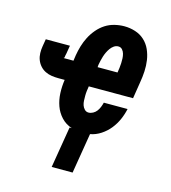

<svg xmlns="http://www.w3.org/2000/svg" viewBox="-110 -627 821 922"><g transform="rotate(15 300.0 -166.5)"><path d="M232 205 266 0H277Q246 -10 224.5 -33Q203 -56 192.5 -85.5Q182 -115 180.5 -148Q179 -181 184 -215H154Q136 -215 119 -217.5Q102 -220 87 -227.5Q72 -235 61 -247.5Q50 -260 44 -275.5Q38 -291 37.5 -309Q37 -327 40 -344L46 -380H166L160 -344Q160 -344 160 -344Q160 -344 160 -344V-343Q159 -337 157.5 -331.5Q156 -326 156 -320Q155 -320 155.5 -320Q156 -320 155 -319Q155 -319 155 -319Q155 -319 155 -318Q155 -317 154 -317Q153 -317 152 -316Q152 -316 152.5 -315.5Q153 -315 154 -315H201L205 -343Q209 -367 216 -390.5Q223 -414 234.5 -436.5Q246 -459 263 -479Q280 -499 301 -512.5Q322 -526 346.5 -532Q371 -538 395 -538Q423 -538 449.5 -529.5Q476 -521 495.5 -503Q515 -485 526 -460.5Q537 -436 541 -409Q545 -382 543.5 -353.5Q542 -325 537 -297L524 -215H304Q302 -203 300.5 -191Q299 -179 299 -167Q299 -155 299.5 -143Q300 -131 303.5 -120.5Q307 -110 315 -101.5Q323 -93 335 -93Q346 -93 357 -99Q368 -105 375 -114.5Q382 -124 386.5 -135Q391 -146 394 -158H512Q506 -130 494.5 -104Q483 -78 465 -55.5Q447 -33 422 -16.5Q397 0 369 5L336 205ZM321 -315H420Q422 -327 423.5 -339Q425 -351 425.5 -363Q426 -375 425.5 -386.5Q425 -398 422 -409Q419 -420 411.5 -428.5Q404 -437 392 -437Q380 -437 370 -430Q360 -423 353 -413Q346 -403 341 -392.5Q336 -382 332.5 -371Q329 -360 326.5 -349Q324 -338 322 -327Z"/></g></svg>

Font: Iosevka Curly Extended Oblique
Style: Bold
Weight: 700
Width: 7
Italic angle: -9°
Monospace: yes
Designer: Belleve Invis
Foundry: Belleve Invis
Version: Version 11.1.0; ttfautohint (v1.8.3)